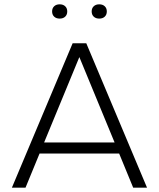

<svg xmlns="http://www.w3.org/2000/svg" viewBox="-20 -868 735 888"><path d="M596 0 531 -158H163L98 0H35L316 -668H379L660 0ZM347 -604 184 -209H510ZM256 -782Q240 -782 230.5 -791Q221 -800 221 -815Q221 -830 230.5 -839Q240 -848 256 -848Q272 -848 281.5 -839Q291 -830 291 -815Q291 -800 281.5 -791Q272 -782 256 -782ZM439 -782Q423 -782 413.5 -791Q404 -800 404 -815Q404 -830 413.5 -839Q423 -848 439 -848Q455 -848 464.5 -839Q474 -830 474 -815Q474 -800 464.5 -791Q455 -782 439 -782Z"/></svg>

Font: Celebes Light
Style: Regular
Weight: 300
Designer: Anugrah Pasau
Foundry: Lafontype
Version: Version 1.000; ttfautohint (v1.8.4)